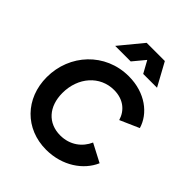

<svg xmlns="http://www.w3.org/2000/svg" viewBox="-274 -1166 1336 1336"><g transform="rotate(45 394.0 -498.5)"><path d="M413 12C572 12 696 -75 743 -185L609 -255C578 -183 508 -128 412 -128C292 -128 214 -214 214 -348C214 -502 316 -617 454 -617C546 -617 606 -566 627 -494L768 -556C736 -666 622 -757 459 -757C228 -757 59 -573 59 -349C59 -139 207 12 413 12ZM242 -839H395L469 -928L518 -839H654L561 -1009H382Z"/></g></svg>

Font: Mluvka ExtraBold
Style: Italic
Weight: 800
Italic angle: -8°
Designer: Modified by Jiří Krblich, Original typeface by Gumpita Rahayu
Foundry: Gumpita Rahayu & Jiří Krblich
Version: Version 2.000;Glyphs 3.1.1 (3134)